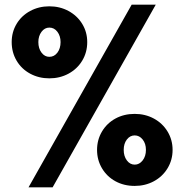

<svg xmlns="http://www.w3.org/2000/svg" viewBox="-20 -751 788 821"><path d="M102 50 543 -731H646L205 50ZM191 -416Q146 -416 109 -436Q72 -456 51 -491.5Q30 -527 30 -571Q30 -614 51 -649Q72 -684 109 -704Q146 -724 191 -724Q236 -724 273 -704Q310 -684 331.5 -649Q353 -614 353 -571Q353 -527 331.5 -491.5Q310 -456 273 -436Q236 -416 191 -416ZM191 -508Q212 -508 225.5 -526Q239 -544 239 -571Q239 -597 225.5 -615Q212 -633 191 -633Q171 -633 157.5 -615Q144 -597 144 -571Q144 -544 157.5 -526Q171 -508 191 -508ZM718 -110Q718 -67 696.5 -31.5Q675 4 638 24Q601 44 556 44Q510 44 473.5 24Q437 4 416 -31.5Q395 -67 395 -110Q395 -153 416 -188.5Q437 -224 473.5 -244Q510 -264 556 -264Q601 -264 638 -244Q675 -224 696.5 -188.5Q718 -153 718 -110ZM604 -110Q604 -137 590 -154.5Q576 -172 556 -172Q536 -172 522.5 -154.5Q509 -137 509 -110Q509 -83 522.5 -65Q536 -47 556 -47Q576 -47 590 -65Q604 -83 604 -110Z"/></svg>

Font: Akshar SemiBold
Style: Regular
Weight: 600
Designer: Tall Chai
Foundry: Tall Chai
Version: Version 1.000